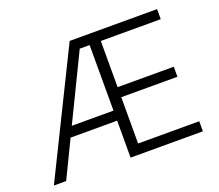

<svg xmlns="http://www.w3.org/2000/svg" viewBox="-120 -898 1221 1070"><g transform="rotate(-20 490.0 -363.5)"><path d="M28.1 0 386.4 -727.3H904.8V-667.6H549.4V-393.8H882.5V-334.2H549.4V-59.7H911.9V0H483V-219.1H207L100.9 0ZM235.8 -278.8H483V-667.6H424.4Z"/></g></svg>

Font: Inter UI Light
Style: Regular
Weight: 300
Designer: Rasmus Andersson
Foundry: rsms
Version: 3.2;8d6f07862